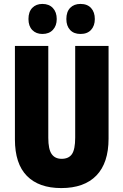

<svg xmlns="http://www.w3.org/2000/svg" viewBox="-20 -1041 628 978"><path d="M533 -335Q533 -211 471 -147Q409 -83 292 -83Q178 -83 117 -145Q56 -207 56 -331V-807H226V-339Q226 -281 243 -256.5Q260 -232 294 -232Q330 -232 346.5 -256Q363 -280 363 -340V-807H533ZM125 -944Q125 -981 144.5 -1001Q164 -1021 196 -1021Q230 -1021 249.5 -1000Q269 -979 269 -944Q269 -910 249.5 -889Q230 -868 196 -868Q164 -868 144.5 -888Q125 -908 125 -944ZM318 -944Q318 -981 337.5 -1001Q357 -1021 390 -1021Q425 -1021 444 -1000Q463 -979 463 -944Q463 -910 444 -889Q425 -868 390 -868Q356 -868 337 -888.5Q318 -909 318 -944Z"/></svg>

Font: Noto Sans Kannada UI ExtraCondensed Black
Style: Regular
Weight: 900
Width: 2
Designer: Jelle Bosma - Monotype Design Team
Foundry: Monotype Imaging Inc.
Version: Version 2.005; ttfautohint (v1.8.4.7-5d5b)